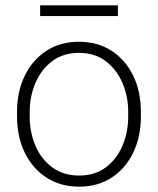

<svg xmlns="http://www.w3.org/2000/svg" viewBox="-20 -696 597 726"><path d="M44.4 -272.9Q44.4 -350.1 73.7 -409.9Q103 -469.7 155.5 -503.9Q208 -538.1 278.3 -538.1Q349.1 -538.1 401.9 -503.9Q454.6 -469.7 483.6 -409.9Q512.7 -350.1 512.7 -272.9V-255.4Q512.7 -178.7 483.6 -118.7Q454.6 -58.6 402.1 -24.4Q349.6 9.8 279.3 9.8Q208.5 9.8 155.8 -24.4Q103 -58.6 73.7 -118.7Q44.4 -178.7 44.4 -255.4ZM92.3 -255.4Q92.3 -195.8 114 -145Q135.7 -94.2 177.5 -63.2Q219.2 -32.2 279.3 -32.2Q338.9 -32.2 380.1 -63.2Q421.4 -94.2 443.1 -145Q464.8 -195.8 464.8 -255.4V-272.9Q464.8 -331.5 443.1 -382.3Q421.4 -433.1 379.9 -464.6Q338.4 -496.1 278.3 -496.1Q218.8 -496.1 177.2 -464.6Q135.7 -433.1 114 -382.3Q92.3 -331.5 92.3 -272.9ZM425.8 -635.3H131.8V-675.8H425.8Z"/></svg>

Font: Heebo ExtraLight
Style: Regular
Weight: 250
Designer: Oded Ezer
Foundry: Ezer Type House
Version: Version 3.100